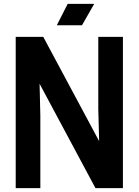

<svg xmlns="http://www.w3.org/2000/svg" viewBox="-20 -970 715 990"><path d="M613.8 -779.8V0H472.2L184.1 -538.1L188 -373V0H61V-779.8H203.1L491.2 -242.2L486.8 -407.2V-779.8ZM329.1 -950.2H465.8L402.8 -839.8H272.9Z"/></svg>

Font: Cooper Hewitt
Style: Semibold
Weight: 709
Designer: Village Type and Design LLC
Foundry: Cooper Hewitt Smithsonian Design Museum
Version: 1.000